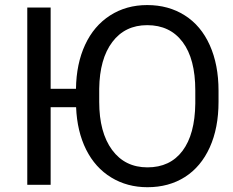

<svg xmlns="http://www.w3.org/2000/svg" viewBox="-20 -741 934 770"><path d="M856.4 -332.5Q856.4 -228 821.3 -150.1Q786.1 -72.3 721.7 -31.2Q657.2 9.8 571.3 9.8Q490.2 9.8 426 -29.3Q361.8 -68.4 325.4 -141.1Q289.1 -213.9 285.2 -311H183.1V0H89.4V-710.9H183.1V-384.8H284.7Q286.1 -485.4 321.3 -561.3Q356.4 -637.2 421.4 -679Q486.3 -720.7 570.3 -720.7Q655.8 -720.7 720.9 -679.4Q786.1 -638.2 821.3 -559.8Q856.4 -481.4 856.4 -377.4ZM763.2 -378.4Q763.2 -504.9 712.4 -572.5Q661.6 -640.1 570.3 -640.1Q481.4 -640.1 430.4 -572.5Q379.4 -504.9 377.9 -384.8V-332.5Q377.9 -210 429.4 -139.9Q481 -69.8 571.3 -69.8Q662.1 -69.8 711.9 -136Q761.7 -202.1 763.2 -325.7Z"/></svg>

Font: Mardoto
Style: Regular
Weight: 400
Designer: Christian Robertson, Vahan Hovhannisyan
Foundry: Google
Version: Version 1.000